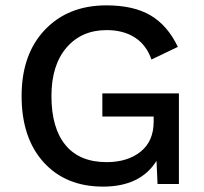

<svg xmlns="http://www.w3.org/2000/svg" viewBox="-20 -690 764 720"><path d="M366.2 9.8Q226.6 9.8 143.8 -81.3Q61 -172.4 61 -330.1Q61 -486.3 148.2 -578.1Q235.4 -669.9 378.9 -669.9Q481 -669.9 544.7 -632.3Q608.4 -594.7 647 -514.2L547.9 -466.8Q529.3 -521 486.1 -549.1Q442.9 -577.1 379.9 -577.1Q285.6 -577.1 229.2 -511.2Q172.9 -445.3 172.9 -330.1Q172.9 -210 225.6 -146Q278.3 -82 379.9 -82Q458 -82 507.1 -121.1Q556.2 -160.2 556.2 -233.9V-252.9H363.8V-339.8H650.9V0H570.8L566.9 -86.9Q506.8 9.8 366.2 9.8Z"/></svg>

Font: Work Sans Medium
Style: Regular
Weight: 500
Designer: Wei Huang
Foundry: Wei Huang
Version: Version 2.012